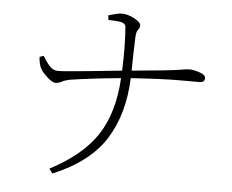

<svg xmlns="http://www.w3.org/2000/svg" viewBox="-54 -808 1108 916"><g transform="rotate(5 500.0 -349.5)"><path d="M120 -504 139 -511Q152 -488 169.5 -467Q187 -446 211 -445Q243 -445 345.5 -455.5Q448 -466 518 -473Q523 -596 515 -685Q511 -702 484 -705Q457 -708 432 -708L429 -730Q439 -733 459.5 -738.5Q480 -744 493 -744Q522 -744 553.5 -727Q585 -710 585 -696Q585 -685 580.5 -679.5Q576 -674 572 -665.5Q568 -657 567 -637Q564 -556 563 -477Q750 -494 787 -500.5Q824 -507 837 -507Q856 -507 885.5 -497.5Q915 -488 915 -472Q915 -451 891 -451Q869 -451 791.5 -451Q714 -451 562 -441Q556 -270 480.5 -149Q405 -28 229 45L213 23Q368 -58 437.5 -165Q507 -272 516 -437Q378 -424 273 -408Q249 -403 235.5 -395.5Q222 -388 207 -387Q191 -387 166 -410Q141 -433 133 -448Q121 -472 120 -504Z"/></g></svg>

Font: Minh Nguyen ExtraLight
Style: Regular
Weight: 250
Designer: Ryoko NISHIZUKA 西塚涼子 (kana & ideographs); Frank Grießhammer (Latin, Greek & Cyrillic); Wenlong ZHANG 张文龙 (bopomofo); San
Foundry: Adobe
Version: Version 1.100;July 7, 2023;FontCreator 14.0.0.2814 64-bit